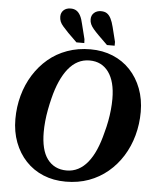

<svg xmlns="http://www.w3.org/2000/svg" viewBox="-61 -984 859 1046"><g transform="rotate(5 368.0 -461.0)"><path d="M337 10Q270 10 214.5 -13Q159 -36 119 -78.5Q79 -121 57 -179Q35 -237 35 -306Q35 -373 52 -435Q69 -497 101.5 -549Q134 -601 179.5 -639.5Q225 -678 283.5 -699Q342 -720 410 -720Q477 -720 532.5 -697Q588 -674 628 -631.5Q668 -589 690 -531Q712 -473 712 -404Q712 -337 695 -275Q678 -213 645.5 -161Q613 -109 567 -70.5Q521 -32 463.5 -11Q406 10 337 10ZM410 -659Q376 -659 347 -644Q318 -629 294.5 -600Q271 -571 252.5 -529.5Q234 -488 221 -435Q213 -403 207 -371Q201 -339 198 -308Q195 -277 195 -249Q195 -201 204 -164Q213 -127 231.5 -102Q250 -77 276.5 -64Q303 -51 337 -51Q371 -51 400 -66Q429 -81 452.5 -110Q476 -139 494 -180.5Q512 -222 525 -275Q534 -307 540 -339Q546 -371 549 -402Q552 -433 552 -461Q552 -509 542.5 -545.5Q533 -582 514.5 -607.5Q496 -633 470 -646Q444 -659 410 -659ZM352 -852 372 -772 373 -751H330L282 -798Q264 -817 252 -830.5Q240 -844 235 -856.5Q230 -869 230 -883Q230 -905 244.5 -918.5Q259 -932 283 -932Q302 -932 315 -923.5Q328 -915 337 -897.5Q346 -880 352 -852ZM519 -852 539 -772V-751H497L449 -798Q430 -817 418.5 -830.5Q407 -844 401.5 -856.5Q396 -869 396 -883Q396 -905 411 -918.5Q426 -932 449 -932Q469 -932 481.5 -923.5Q494 -915 503 -897.5Q512 -880 519 -852Z"/></g></svg>

Font: Roboto Serif 72pt SemiCondensed SemiBold
Style: Italic
Weight: 600
Width: 4
Italic angle: -10°
Designer: Greg Gazdowicz
Foundry: Commercial Type
Version: Version 1.008